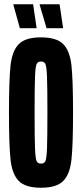

<svg xmlns="http://www.w3.org/2000/svg" viewBox="-20 -871 384 899"><path d="M22 -344Q22 -498 29.5 -565.5Q37 -633 68 -664.5Q99 -696 172 -696Q245 -696 276 -664.5Q307 -633 314.5 -565.5Q322 -498 322 -344Q322 -190 314.5 -122.5Q307 -55 276 -23.5Q245 8 172 8Q99 8 68 -23.5Q37 -55 29.5 -122.5Q22 -190 22 -344ZM202 -344Q202 -467 200 -513.5Q198 -560 192.5 -571.5Q187 -583 172 -583Q157 -583 151.5 -571.5Q146 -560 144 -513.5Q142 -467 142 -344Q142 -221 144 -174.5Q146 -128 151.5 -116.5Q157 -105 172 -105Q187 -105 192.5 -116.5Q198 -128 200 -174.5Q202 -221 202 -344ZM151 -739H73L43 -847V-851H135L151 -743ZM275 -739H198L166 -847V-851H259L275 -743Z"/></svg>

Font: Saira Ultra Condensed ExtraBold
Style: Regular
Weight: 800
Width: 1
Designer: Hector Gatti with collaboration of the Omnibus-Type team
Foundry: Omnibus-Type
Version: Version 1.001; ttfautohint (v1.8)